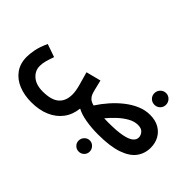

<svg xmlns="http://www.w3.org/2000/svg" viewBox="-146 -1074 1713 1713"><g transform="rotate(45 711.0 -217.5)"><path d="M342 231Q253 231 181.5 202Q110 173 68 115Q26 57 26 -28Q26 -63 35.5 -115.5Q45 -168 78 -241L201 -198Q184 -151 175 -117.5Q166 -84 166 -52Q166 8 213.5 49.5Q261 91 346 91Q454 91 503.5 47.5Q553 4 553 -78Q553 -121 537 -179Q521 -237 501 -307L641 -343Q655 -285 663 -252.5Q671 -220 677 -205Q686 -183 702.5 -167.5Q719 -152 755 -142Q792 -199 838.5 -252Q885 -305 939 -347.5Q993 -390 1051.5 -415Q1110 -440 1171 -440Q1238 -440 1285 -413.5Q1332 -387 1357.5 -341Q1383 -295 1383 -236Q1383 -163 1342 -107Q1301 -51 1209 -19Q1117 13 965 13Q884 13 810.5 0.5Q737 -12 690 -38Q681 46 636 106Q591 166 516 198.5Q441 231 342 231ZM1158 -300Q1112 -300 1065 -273Q1018 -246 976 -206Q934 -166 903 -128Q926 -127 953 -127Q1063 -127 1126 -139.5Q1189 -152 1216 -174Q1243 -196 1243 -226Q1243 -252 1223 -276Q1203 -300 1158 -300ZM1135 -530Q1104 -530 1082.5 -551Q1061 -572 1061 -603Q1061 -634 1082.5 -656Q1104 -678 1135 -678Q1165 -678 1186.5 -656Q1208 -634 1208 -603Q1208 -572 1186.5 -551Q1165 -530 1135 -530ZM952 243Q923 243 902.5 223Q882 203 882 174Q882 145 902.5 123.5Q923 102 952 102Q981 102 1001.5 123.5Q1022 145 1022 174Q1022 203 1001.5 223Q981 243 952 243Z"/></g></svg>

Font: Noto IKEA Arabic
Style: Bold
Weight: 700
Designer: Monotype Design Team
Foundry: Monotype Imaging Inc.
Version: Version 1.200